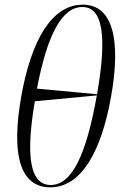

<svg xmlns="http://www.w3.org/2000/svg" viewBox="-20 -791 519 821"><path d="M195 10C325 10 412 -137 455 -378C498 -620 463 -771 334 -771C202 -771 114 -621 71 -379C28 -137 62 10 195 10ZM395 -388 138 -412C180 -632 241 -761 332 -761C421 -761 438 -633 395 -388ZM197 0C104 0 91 -134 129 -358L394 -383C350 -134 289 0 197 0Z"/></svg>

Font: Noto Serif Display Condensed Light
Style: Italic
Weight: 300
Width: 3
Italic angle: -12°
Designer: Monotype Design Team
Foundry: Monotype Imaging Inc.
Version: Version 2.009